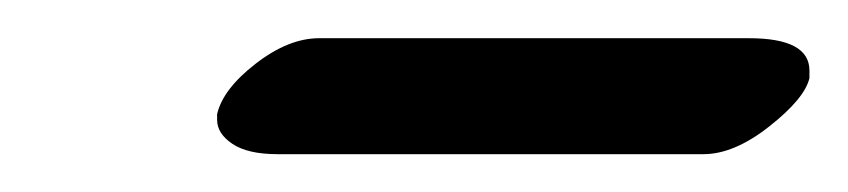

<svg xmlns="http://www.w3.org/2000/svg" viewBox="-20 -314 446 101"><path d="M350.1 -232.9H126Q110.4 -232.9 102.3 -238.3Q94.2 -243.7 94.2 -251V-253.9Q97.2 -267.1 114.5 -280.5Q131.8 -293.9 147.9 -293.9H374Q405.8 -293.9 405.8 -276.9V-272.9Q403.3 -262.2 384.8 -247.6Q366.2 -232.9 350.1 -232.9Z"/></svg>

Font: Linux Libertine G
Style: Bold Italic
Weight: 700
Italic angle: -11.5°
Designer: Philipp H. Poll
Foundry: Philipp H. Poll
Version: Version 4.1.0